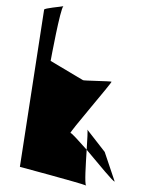

<svg xmlns="http://www.w3.org/2000/svg" viewBox="-20 -598 502 618"><path d="M44 -61C44 -61 238 -9 257 -1C252 -8 256 -67 259 -116C233 -145 211 -170 207 -170C201 -170 341 -332 339 -335C337 -337 247 -338 247 -340L143 -402C144 -408 174 -570 184 -578C175 -576 123 -572 122 -567ZM184 -578C184 -578 185 -578 185 -578C185 -578 184 -578 184 -578ZM261 -181C263 -179 261 -150 259 -116C298 -70 346 -10 349 -14L317 -109ZM257 -1C258 0 258 0 259 0C259 0 257 -1 257 -1Z"/></svg>

Font: Ampere
Style: SCUltCndIta
Weight: 400
Version: Version 1